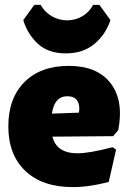

<svg xmlns="http://www.w3.org/2000/svg" viewBox="-20 -752 525 784"><path d="M386 -732 431 -670Q412 -612 366 -573Q320 -534 248 -534Q177 -534 134.5 -573.5Q92 -613 75 -670L120 -732H146Q162 -703 191 -686Q220 -669 254 -669Q288 -669 316.5 -686Q345 -703 360 -732ZM277 12Q153 12 83.5 -54Q14 -120 14 -236Q14 -351 80 -417Q146 -483 261 -483Q377 -483 431.5 -412.5Q486 -342 463 -221L442 -196L194 -194Q211 -126 297 -126Q344 -126 440 -151L454 -141L424 -9Q344 12 277 12ZM255 -359Q202 -359 192 -288L302 -292L304 -306Q304 -359 255 -359Z"/></svg>

Font: Alegreya Sans SC Black
Style: Regular
Weight: 900
Designer: Juan Pablo del Peral
Foundry: Huerta Tipografica
Version: Version 2.007